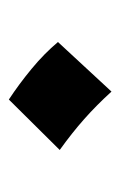

<svg xmlns="http://www.w3.org/2000/svg" viewBox="61 -516 272 434"><g transform="rotate(90 197.0 -299.0)"><path d="M205 -183Q170 -206 135.5 -234.5Q101 -263 75 -294L187 -415Q218 -381 249 -353.5Q280 -326 319 -298Z"/></g></svg>

Font: Marhey Light Medium
Style: Regular
Weight: 500
Version: Version 1.000